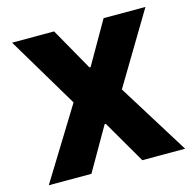

<svg xmlns="http://www.w3.org/2000/svg" viewBox="-103 -814 941 922"><g transform="rotate(-15 367.0 -353.5)"><path d="M363.3 -496.1H369.1L490.2 -707H698.2L486.3 -353.5L706.1 0H493.2L369.1 -213.9H363.3L240.2 0H28.3L246.1 -353.5L35.2 -707H244.1Z"/></g></svg>

Font: Pretendard JP Black
Style: Regular
Weight: 900
Designer: Base glyphs from Inter by Rasmus Andersson; Hangeul glyphs from Noto Sans CJK(Source Han Sans) by Jang Soo-young and Kan
Foundry: Kil Hyung-jin
Version: Version 1.309